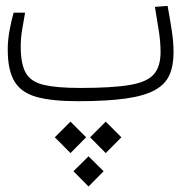

<svg xmlns="http://www.w3.org/2000/svg" viewBox="-20 -349 626 665"><path d="M248.5 1.5Q161.1 1.5 107.9 -12.9Q54.7 -27.3 30.8 -65.9Q6.8 -104.5 6.8 -177.7Q6.8 -211.9 13.9 -248.3Q21 -284.7 27.3 -305.2H66.9Q62 -277.3 56.9 -247.6Q51.8 -217.8 51.8 -187.5Q51.8 -126.5 69.8 -95.7Q87.9 -64.9 132.8 -54.7Q177.7 -44.4 258.3 -44.4Q370.6 -44.4 430.7 -54.9Q490.7 -65.4 513.4 -92.3Q536.1 -119.1 536.1 -168.5Q536.1 -201.2 530.8 -237.3Q525.4 -273.4 516.6 -325.2L560.5 -328.6Q568.8 -283.7 575 -242.9Q581.1 -202.1 581.1 -167.5Q581.1 -122.1 567.1 -89.8Q553.2 -57.6 517.1 -37.4Q481 -17.1 416 -7.8Q351.1 1.5 248.5 1.5ZM224.1 72.3 278.3 126.5 224.1 181.2 169.9 126.5ZM346.2 72.3 400.4 126.5 346.2 181.2 292 126.5ZM286.6 192.4 338.9 244.1 286.6 296.9 234.4 244.1Z"/></svg>

Font: Cascadia Code ExtraLight
Style: Regular
Weight: 200
Monospace: yes
Designer: Aaron Bell
Foundry: Saja Typeworks
Version: Version 2407.024; ttfautohint (v1.8.4)